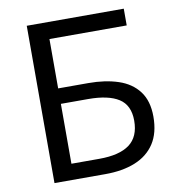

<svg xmlns="http://www.w3.org/2000/svg" viewBox="-82 -807 812 881"><g transform="rotate(-10 324.0 -366.5)"><path d="M101 0V-733H553V-655H193V-425H334Q412 -425 472.5 -405Q533 -385 567 -340Q601 -295 601 -222Q601 -146 569 -97Q537 -48 478 -24Q419 0 338 0ZM193 -74H323Q417 -74 464 -109Q511 -144 511 -219Q511 -291 462.5 -322Q414 -353 320 -353H193Z"/></g></svg>

Font: Noto Sans HK
Style: Regular
Weight: 400
Designer: Ryoko NISHIZUKA 西塚涼子 (kana, bopomofo & ideographs); Paul D. Hunt (Latin, Greek & Cyrillic); Sandoll Communications 산돌커뮤니
Foundry: Adobe
Version: Version 2.004-H2;hotconv 1.0.118;makeotfexe 2.5.65603